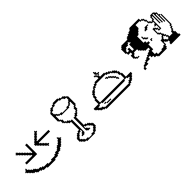

<svg xmlns="http://www.w3.org/2000/svg" viewBox="402 -3526 6016 6016"><g transform="rotate(-45 3410.5 -517.5)"><path d="M607.1 -71.4V-35.7H750V0H1107.1V-35.7H1250V-71.4H1321.4V-107.1H1428.6V-142.9H1464.3V-178.6H1535.7V-214.3H1571.4V-250H1607.1V-285.7H1642.9V-321.4H1678.6V-357.1H1714.3V-392.9H1678.6V-428.6H1642.9V-464.3H1607.1V-392.9H1571.4V-357.1H1535.7V-321.4H1500V-285.7H1428.6V-250H1392.9V-214.3H1357.1V-178.6H1250V-142.9H1178.6V-107.1H1000V-71.4H857.1V-107.1H678.6V-142.9H607.1V-178.6H500V-214.3H464.3V-250H428.6V-285.7H357.1V-321.4H321.4V-357.1H285.7V-392.9H250V-464.3H214.3V-428.6H178.6V-392.9H142.9V-357.1H178.6V-321.4H214.3V-285.7H250V-250H285.7V-214.3H321.4V-178.6H392.9V-142.9H428.6V-107.1H535.7V-71.4ZM357.1 -607.1V-535.7H821.4V-1000H750V-678.6H714.3V-714.3H678.6V-750H642.9V-785.7H607.1V-821.4H571.4V-857.1H535.7V-892.9H500V-928.6H464.3V-964.3H428.6V-1000H392.9V-1035.7H357.1V-1000H321.4V-964.3H357.1V-928.6H392.9V-892.9H428.6V-857.1H464.3V-821.4H500V-785.7H535.7V-750H571.4V-714.3H607.1V-678.6H642.9V-642.9H678.6V-607.1ZM964.3 -821.4V-750H1000V-714.3H1035.7V-678.6H1071.4V-642.9H1107.1V-607.1H1142.9V-571.4H1178.6V-535.7H1214.3V-500H1250V-464.3H1285.7V-500H1321.4V-535.7H1285.7V-571.4H1250V-607.1H1214.3V-642.9H1178.6V-678.6H1142.9V-714.3H1107.1V-750H1607.1V-821.4H1107.1V-857.1H1142.9V-892.9H1178.6V-928.6H1214.3V-964.3H1250V-1000H1285.7V-1035.7H1321.4V-1071.4H1285.7V-1107.1H1250V-1071.4H1214.3V-1035.7H1178.6V-1000H1142.9V-964.3H1107.1V-928.6H1071.4V-892.9H1035.7V-857.1H1000V-821.4Z M2214.3 214.3V178.6H2178.6V142.9H2142.9V107.1H2107.1V35.7H2142.9V0H2178.6V-35.7H2214.3V-71.4H2285.7V-107.1H2321.4V-35.7H2285.7V0H2250V35.7H2214.3V71.4H2321.4V35.7H2357.1V-535.7H2285.7V-571.4H2250V-607.1H2178.6V-642.9H2142.9V-750H2107.1V-785.7H2071.4V-964.3H2107.1V-928.6H2142.9V-892.9H2214.3V-857.1H2571.4V-892.9H2642.9V-928.6H2678.6V-964.3H2714.3V-785.7H2678.6V-750H2642.9V-642.9H2607.1V-607.1H2535.7V-571.4H2500V-535.7H2428.6V35.7H2464.3V71.4H2571.4V35.7H2535.7V0H2500V-35.7H2464.3V-107.1H2500V-71.4H2571.4V-35.7H2607.1V0H2642.9V35.7H2678.6V107.1H2642.9V142.9H2607.1V178.6H2571.4V214.3H2464.3V250H2321.4V214.3ZM2214.3 -107.1H2142.9V-71.4H2107.1V-35.7H2071.4V0H2035.7V142.9H2071.4V178.6H2107.1V214.3H2142.9V250H2214.3V285.7H2571.4V250H2642.9V214.3H2678.6V178.6H2714.3V142.9H2750V0H2714.3V-35.7H2678.6V-71.4H2642.9V-107.1H2571.4V-142.9H2500V-500H2571.4V-535.7H2607.1V-571.4H2642.9V-607.1H2678.6V-642.9H2714.3V-750H2750V-785.7H2785.7V-1142.9H2750V-1178.6H2714.3V-1214.3H2678.6V-1250H2571.4V-1285.7H2500V-1321.4H2285.7V-1285.7H2214.3V-1250H2107.1V-1214.3H2071.4V-1178.6H2035.7V-1142.9H2000V-785.7H2035.7V-750H2071.4V-642.9H2107.1V-607.1H2142.9V-571.4H2178.6V-535.7H2214.3V-500H2285.7V-142.9H2214.3ZM2714.3 -1035.7H2678.6V-1000H2642.9V-964.3H2607.1V-928.6H2500V-892.9H2285.7V-928.6H2178.6V-964.3H2142.9V-1000H2107.1V-1035.7H2071.4V-1142.9H2142.9V-1178.6H2178.6V-1214.3H2285.7V-1250H2500V-1214.3H2607.1V-1178.6H2642.9V-1142.9H2714.3Z M4428.6 -71.4H3357.1V-107.1H3321.4V-142.9H3250V-178.6H3214.3V-214.3H3285.7V-250H3392.9V-214.3H4392.9V-250H4500V-214.3H4571.4V-178.6H4535.7V-142.9H4464.3V-107.1H4428.6ZM3214.3 -107.1V-71.4H3285.7V-35.7H3357.1V0H4428.6V-35.7H4500V-71.4H4571.4V-107.1H4607.1V-142.9H4642.9V-178.6H4678.6V-214.3H4714.3V-285.7H4500V-464.3H4464.3V-571.4H4428.6V-642.9H4392.9V-678.6H4357.1V-714.3H4285.7V-750H4250V-785.7H4178.6V-821.4H4107.1V-857.1H3928.6V-928.6H3892.9V-964.3H3857.1V-1000H3785.7V-964.3H3821.4V-928.6H3857.1V-857.1H3678.6V-821.4H3607.1V-785.7H3535.7V-750H3500V-714.3H3428.6V-678.6H3392.9V-642.9H3357.1V-571.4H3321.4V-464.3H3285.7V-285.7H3071.4V-214.3H3107.1V-178.6H3142.9V-142.9H3178.6V-107.1ZM3357.1 -285.7V-464.3H3392.9V-571.4H3428.6V-607.1H3464.3V-642.9H3500V-678.6H3535.7V-714.3H3607.1V-750H3678.6V-785.7H4107.1V-750H4178.6V-714.3H4250V-678.6H4285.7V-642.9H4321.4V-607.1H4357.1V-571.4H4392.9V-464.3H4428.6V-285.7ZM3500 -178.6H3428.6V-142.9H3500ZM3500 -142.9V-107.1H3678.6V-142.9ZM3928.6 -964.3V-928.6H3964.3V-964.3H4000V-1000H3928.6V-1071.4H3892.9V-1107.1H3857.1V-1000H3892.9V-964.3ZM4285.7 -428.6V-392.9H4321.4V-464.3H4285.7V-535.7H4250V-571.4H4214.3V-607.1H4178.6V-642.9H4142.9V-678.6H4071.4V-714.3H4000V-678.6H4035.7V-642.9H4107.1V-607.1H4142.9V-571.4H4178.6V-535.7H4214.3V-500H4250V-428.6Z M5071.4 -71.4V0H5142.9V-71.4H5285.7V-142.9H5428.6V-214.3H5500V-142.9H5571.4V-71.4H5642.9V-35.7H5678.6V0H6035.7V-35.7H6071.4V-107.1H6107.1V-214.3H6142.9V-178.6H6178.6V-142.9H6250V-71.4H6214.3V0H6642.9V-71.4H6607.1V-214.3H6571.4V-285.7H6607.1V-357.1H6642.9V-428.6H6678.6V-892.9H6642.9V-464.3H6607.1V-392.9H6571.4V-321.4H6535.7V-285.7H6500V-214.3H6357.1V-285.7H6321.4V-357.1H6285.7V-428.6H6250V-500H6214.3V-535.7H6178.6V-678.6H6214.3V-642.9H6250V-571.4H6357.1V-928.6H6392.9V-1035.7H6428.6V-714.3H6464.3V-1071.4H6500V-678.6H6535.7V-1000H6571.4V-642.9H6607.1V-892.9H6642.9V-928.6H6607.1V-1035.7H6571.4V-1071.4H6535.7V-1107.1H6392.9V-1071.4H6357.1V-964.3H6321.4V-928.6H6285.7V-964.3H6250V-1000H6214.3V-1107.1H6178.6V-1178.6H6142.9V-1214.3H6071.4V-1285.7H5642.9V-1250H5607.1V-1214.3H5535.7V-1178.6H5464.3V-1142.9H5392.9V-1107.1H5357.1V-1071.4H5071.4V-1035.7H5035.7V-1000H5000V-785.7H5035.7V-714.3H5142.9V-642.9H5071.4V-500H5107.1V-464.3H5142.9V-428.6H5250V-464.3H5178.6V-500H5142.9V-571.4H5178.6V-607.1H5214.3V-642.9H5357.1V-571.4H5392.9V-535.7H5428.6V-500H5464.3V-464.3H5500V-428.6H5642.9V-357.1H5571.4V-321.4H5500V-285.7H5428.6V-250H5357.1V-214.3H5285.7V-178.6H5214.3V-142.9H5142.9V-107.1H5107.1V-71.4ZM5714.3 -142.9H5642.9V-285.7H5714.3V-500H5785.7V-571.4H5714.3V-642.9H5642.9V-928.6H5714.3V-964.3H5750V-1000H5785.7V-1035.7H5821.4V-1071.4H5857.1V-1214.3H6035.7V-1178.6H6107.1V-1142.9H6142.9V-1071.4H6178.6V-964.3H6214.3V-928.6H6250V-892.9H6321.4V-821.4H6285.7V-785.7H6250V-750H6321.4V-607.1H6285.7V-678.6H6250V-714.3H6214.3V-750H6142.9V-500H6178.6V-464.3H6214.3V-392.9H6178.6V-357.1H6142.9V-321.4H6071.4V-142.9H6000V-107.1H5892.9V-71.4H5714.3ZM5142.9 -785.7H5071.4V-857.1H5107.1V-892.9H5142.9V-928.6H5250V-964.3H5285.7V-1000H5321.4V-964.3H5357.1V-928.6H5285.7V-714.3H5214.3V-857.1H5142.9ZM5750 -714.3V-678.6H5785.7V-642.9H5857.1V-678.6H5821.4V-714.3H5785.7V-750H5750V-821.4H5714.3V-714.3ZM5857.1 -571.4V-500H5892.9V-535.7H5928.6V-571.4ZM5928.6 -892.9V-857.1H6035.7V-892.9H6071.4V-928.6H6142.9V-964.3H6000V-928.6H5964.3V-892.9ZM6250 -357.1V-321.4H6285.7V-250H6321.4V-214.3H6285.7V-178.6H6250V-214.3H6214.3V-250H6178.6V-321.4H6214.3V-357.1Z"/></g></svg>

Font: Gossip Icons High Pixel
Style: Regular
Weight: 500
Designer: Deborah Khodanovich
Version: Version 1.001;Glyphs 3.3.1 (3343)